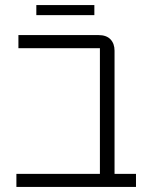

<svg xmlns="http://www.w3.org/2000/svg" viewBox="-20 -741 596 761"><path d="M124 -721H354V-681H124ZM45 -52H376V-550H53V-602H370Q402 -602 418 -585Q434 -568 434 -540V-52H519V0H45Z"/></svg>

Font: IBM Plex Sans Hebrew Light
Style: Regular
Weight: 300
Designer: Mike Abbink, Paul van der Laan, Pieter van Rosmalen, Yanek Iontef
Foundry: Bold Monday
Version: Version 1.2